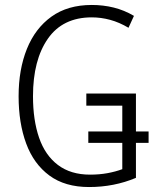

<svg xmlns="http://www.w3.org/2000/svg" viewBox="-20 -744 627 774"><path d="M339 10Q242 10 179 -36.5Q116 -83 85.5 -165.5Q55 -248 55 -356Q55 -464 88.5 -547Q122 -630 187.5 -677Q253 -724 350 -724Q396 -724 438.5 -713.5Q481 -703 520 -680L498 -632Q461 -654 424 -664Q387 -674 350 -674Q233 -674 173 -588Q113 -502 113 -356Q113 -260 137.5 -189Q162 -118 213.5 -79Q265 -40 343 -40Q381 -40 413.5 -46Q446 -52 473 -62V-168H336V-214H473V-318H328V-367H528V-214H579V-168H528V-27Q440 10 339 10Z"/></svg>

Font: Noto Sans Condensed Light
Style: Regular
Weight: 300
Width: 3
Designer: Monotype Design Team
Foundry: Monotype Imaging Inc.
Version: Version 2.013; ttfautohint (v1.8.4.7-5d5b)